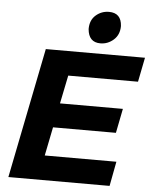

<svg xmlns="http://www.w3.org/2000/svg" viewBox="-61 -978 818 1028"><g transform="rotate(5 348.0 -464.0)"><path d="M451 -756Q388 -756 382 -827Q382 -875 412.5 -901.5Q443 -928 483 -928Q549 -928 553 -858Q553 -811 522 -783.5Q491 -756 451 -756ZM567 0H23L163 -700H696L670 -569H295L264 -417H602L576 -286H238L207 -132H592Z"/></g></svg>

Font: Argentum Sans SemiBold
Style: Italic
Weight: 600
Italic angle: -11°
Designer: Julieta Ulanovsky (font), Cristiano Sobral (main changes and remaster)
Foundry: Julieta Ulanovsky (font), Cristiano Sobral (main changes and remaster)
Version: Version 2.007;June 15, 2022;FontCreator 14.0.0.2814 64-bit; 